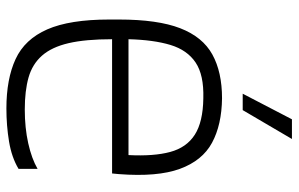

<svg xmlns="http://www.w3.org/2000/svg" viewBox="-182 -716 910 585"><g transform="rotate(90 272.5 -424.0)"><path d="M311 11Q221 11 160.5 -17Q100 -45 70 -113.5Q40 -182 40 -302V-332Q40 -450 66.5 -518.5Q93 -587 146.5 -616.5Q200 -646 280 -646Q361 -645 415.5 -615.5Q470 -586 495 -517.5Q520 -449 511 -332L509 -311H100Q100 -230 112 -178.5Q124 -127 150 -97.5Q176 -68 216.5 -56.5Q257 -45 314 -45Q370 -45 417 -55.5Q464 -66 495 -84V-26Q460 -5 411.5 3Q363 11 311 11ZM100 -361H453Q457 -438 443.5 -488Q430 -538 391 -563Q352 -588 280 -589Q209 -591 171 -565.5Q133 -540 117.5 -489Q102 -438 100 -361ZM266 -709 344 -859H404L316 -709Z"/></g></svg>

Font: Matangi Light
Style: Regular
Weight: 400
Version: Version 3.002